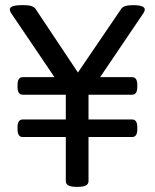

<svg xmlns="http://www.w3.org/2000/svg" viewBox="-20 -722 599 744"><path d="M541 -685Q541 -678 533 -667L368 -423H492Q512 -423 512 -393V-385Q512 -355 492 -355H323V-259H492Q512 -259 512 -229V-221Q512 -191 492 -191H323V-20Q323 2 283 2H275Q235 2 235 -20V-191H68Q48 -191 48 -221V-229Q48 -259 68 -259H235V-355H68Q48 -355 48 -385V-393Q48 -423 68 -423H191L26 -667Q18 -678 18 -685Q18 -702 64 -702H75Q108 -702 118 -687L282 -441L450 -688Q459 -702 495 -702Q541 -702 541 -685Z"/></svg>

Font: mmAsap
Style: Regular
Weight: 400
Designer: Pablo Cosgaya
Foundry: Omnibus-Type
Version: Version 1.001